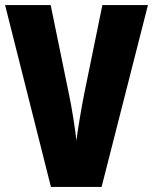

<svg xmlns="http://www.w3.org/2000/svg" viewBox="-20 -734 601 754"><path d="M379 0H180L0 -714H179L251 -363Q259 -326 268 -269.5Q277 -213 280 -182Q284 -214 293.5 -270.5Q303 -327 310 -362L382 -714H561Z"/></svg>

Font: Noto Sans UI CondBlack
Style: Regular
Weight: 900
Width: 3
Designer: Monotype Design Team
Foundry: Monotype Imaging Inc.
Version: Version 1.001